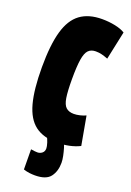

<svg xmlns="http://www.w3.org/2000/svg" viewBox="-174 -771 715 1051"><g transform="rotate(20 184.0 -245.0)"><path d="M9 -350Q9 -480 31.5 -559Q54 -638 103 -674Q152 -710 230 -710Q269 -710 305.5 -702.5Q342 -695 364 -681L329 -516Q308 -524 292 -528Q276 -532 257 -532Q230 -532 214.5 -516Q199 -500 192.5 -459.5Q186 -419 186 -345Q186 -275 192 -237Q198 -199 214.5 -184Q231 -169 260 -169Q276 -169 295 -173.5Q314 -178 329 -185L359 -18Q303 10 225 10Q147 10 99.5 -26Q52 -62 30.5 -141Q9 -220 9 -350ZM107 93Q131 97 145 97Q160 97 172 87.5Q184 78 184 60Q184 49 177.5 28Q171 7 162 -6H262Q268 5 274 25Q280 45 284.5 67Q289 89 289 106Q289 155 264.5 187.5Q240 220 175 220Q159 220 142.5 218Q126 216 108 210Z"/></g></svg>

Font: Georama ExtraCondensed Black
Style: Regular
Weight: 900
Width: 2
Designer: Jean-Baptiste Levee
Foundry: Production Type
Version: Version 1.000